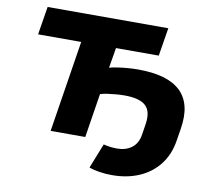

<svg xmlns="http://www.w3.org/2000/svg" viewBox="-93 -814 1252 1114"><g transform="rotate(10 533.0 -257.0)"><path d="M636 191Q598 191 562 185.5Q526 180 500 170L558 24Q578 29 598 31.5Q618 34 638 34Q690 34 724.5 7.5Q759 -19 767 -70L777 -134Q789 -210 753 -243.5Q717 -277 628 -277Q607 -277 581.5 -275Q556 -273 531 -269.5Q506 -266 486 -260L445 0H241L326 -539H72L99 -705H810L783 -539H531L511 -420Q529 -425 558 -429.5Q587 -434 619 -436.5Q651 -439 679 -439Q766 -439 828.5 -421Q891 -403 929.5 -366.5Q968 -330 981.5 -274Q995 -218 982 -140L971 -72Q958 12 912 71Q866 130 795 160.5Q724 191 636 191Z"/></g></svg>

Font: Nunito Sans 7pt SemiExpanded Black
Style: Italic
Weight: 900
Width: 6
Italic angle: -9°
Designer: Vernon Adams
Foundry: Vernon Adams
Version: Version 3.101;gftools[0.9.27]